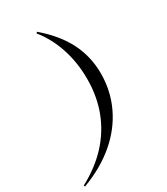

<svg xmlns="http://www.w3.org/2000/svg" viewBox="-267 -716 828 954"><g transform="rotate(-30 147.0 -238.5)"><path d="M-70.2 154.8 -73.4 147.6Q17.7 99.2 79.8 32.3Q141.9 -34.7 174.2 -119Q206.5 -203.2 206.5 -303.2Q206.5 -398.4 179 -480.6Q151.6 -562.9 101.6 -624.2L107.3 -630.6Q195.2 -555.6 237.1 -472.6Q279 -389.5 279 -292.7Q279 -192.7 237.5 -105.6Q196 -18.5 118.1 47.6Q40.3 113.7 -70.2 154.8Z"/></g></svg>

Font: Playfair 144pt
Style: Italic
Weight: 400
Italic angle: -15.6°
Designer: Claus Eggers Sørensen
Foundry: Claus Eggers Sørensen
Version: Version 2.001;gftools[0.9.30]